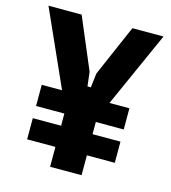

<svg xmlns="http://www.w3.org/2000/svg" viewBox="-117 -895 884 990"><g transform="rotate(15 325.0 -400.0)"><path d="M91 -284V-397H559V-284ZM91 -106V-219H559V-106ZM196 -800 312 -526 321 -450H339L348 -526L467 -800H633L410 -302V0H242V-302L19 -800Z"/></g></svg>

Font: Martian Mono SemiCondensed
Style: Bold
Weight: 700
Width: 4
Designer: Roman Shamin
Foundry: Evil Martians
Version: Version 1.000